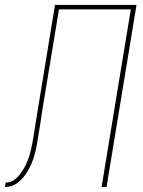

<svg xmlns="http://www.w3.org/2000/svg" viewBox="-58 -755 578 775"><path d="M-38 0 -35 -18Q-24 -18 -13.5 -22Q-3 -26 6 -34Q15 -42 22 -51Q29 -60 35 -69.5Q41 -79 46 -89.5Q51 -100 55 -110.5Q59 -121 62 -131.5Q65 -142 67.5 -153Q70 -164 72 -174.5Q74 -185 76 -196Q81 -226 85.5 -255.5Q90 -285 95 -315L164 -735H493L372 0H352L470 -717H180L113 -312Q109 -283 104.5 -254.5Q100 -226 95 -197Q93 -185 91 -172.5Q89 -160 86 -148Q83 -136 79.5 -123.5Q76 -111 71 -99Q66 -87 60 -75.5Q54 -64 46.5 -53Q39 -42 30 -32.5Q21 -23 10 -15Q-1 -7 -13.5 -3.5Q-26 0 -38 0Z"/></svg>

Font: Iosevka SS18 Thin
Style: Italic
Weight: 100
Italic angle: -9°
Monospace: yes
Designer: Belleve Invis
Foundry: Belleve Invis
Version: Version 25.1.1; ttfautohint (v1.8.4)